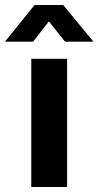

<svg xmlns="http://www.w3.org/2000/svg" viewBox="-75 -752 395 772"><path d="M50.8 0V-515.6H194.8V0ZM58.1 -584.5H-54.7V-585L64 -731.9H179.2L300.3 -585V-584.5H186.5L121.6 -666Z"/></svg>

Font: Inter Display
Style: Bold
Weight: 700
Designer: Rasmus Andersson
Foundry: rsms
Version: Version 4.001;git-9221beed3